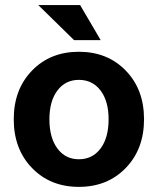

<svg xmlns="http://www.w3.org/2000/svg" viewBox="-20 -729 622 757"><path d="M475.8 -450.7Q547.9 -376.5 547.9 -258.8Q547.9 -141.1 475.8 -66.7Q403.8 7.8 291 7.8Q178.2 7.8 106.2 -66.7Q34.2 -141.1 34.2 -258.8Q34.2 -376.5 106.2 -450.7Q178.2 -524.9 291 -524.9Q403.8 -524.9 475.8 -450.7ZM174.8 -258.8Q174.8 -186 206.3 -143.6Q237.8 -101.1 291 -101.1Q344.7 -101.1 376.5 -143.6Q408.2 -186 408.2 -258.8Q408.2 -330.1 376.5 -372.1Q344.7 -414.1 291 -414.1Q237.8 -414.1 206.3 -372.1Q174.8 -330.1 174.8 -258.8ZM272 -570.8 130.9 -709H295.9L377 -570.8Z"/></svg>

Font: LT Superior
Style: Bold
Weight: 400
Designer: Daniel Lyons
Foundry: LyonsType
Version: Version 1.000